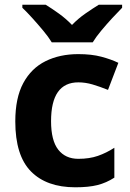

<svg xmlns="http://www.w3.org/2000/svg" viewBox="-20 -786 554 816"><path d="M300 10Q178 10 111.5 -57.5Q45 -125 45 -270Q45 -370 79 -433Q113 -496 173.5 -526Q234 -556 313 -556Q369 -556 410.5 -545Q452 -534 483 -519L439 -404Q404 -418 373.5 -427Q343 -436 313 -436Q197 -436 197 -271Q197 -189 227.5 -150Q258 -111 313 -111Q360 -111 396 -123.5Q432 -136 466 -158V-31Q432 -9 394.5 0.5Q357 10 300 10ZM200 -606Q186 -629 163.5 -656Q141 -683 117.5 -709Q94 -735 75 -753V-766H174Q200 -750 230 -728.5Q260 -707 286 -680Q312 -707 343 -728.5Q374 -750 400 -766H499V-753Q481 -735 457 -709Q433 -683 410.5 -656Q388 -629 374 -606Z"/></svg>

Font: Noto Sans Telugu
Style: Bold
Weight: 700
Designer: Jelle Bosma - Monotype Design Team
Foundry: Monotype Imaging Inc.
Version: Version 2.005; ttfautohint (v1.8.4.7-5d5b)